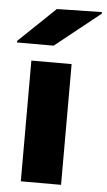

<svg xmlns="http://www.w3.org/2000/svg" viewBox="-67 -810 470 846"><g transform="rotate(5 168.5 -387.0)"><path d="M236 -534V0H58V-534ZM-12 -608V-615L150 -770L349 -774V-767L150 -608Z"/></g></svg>

Font: Nacelle Heavy
Style: Regular
Weight: 800
Designer: Sora Sagano
Foundry: Sora Sagano
Version: Version 1.000;FEAKit 1.0